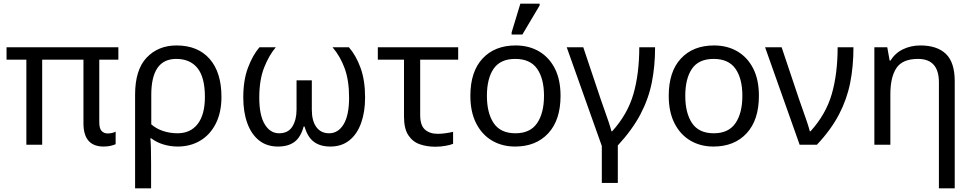

<svg xmlns="http://www.w3.org/2000/svg" viewBox="-20 -796 5352 1056"><path d="M550 10Q439 10 439 -118V-468H212V0H125V-468H16V-536H631V-468H526V-124Q526 -89 539 -75.5Q552 -62 572 -62Q586 -62 597.5 -65Q609 -68 616 -72V-3Q608 1 590.5 5.5Q573 10 550 10Z M723 240V-275Q723 -412 786.5 -479Q850 -546 951 -546Q1068 -546 1133 -472Q1198 -398 1198 -263Q1198 -178 1167 -116.5Q1136 -55 1081.5 -22.5Q1027 10 957 10Q917 10 879 -1.5Q841 -13 812 -35H807Q809 -19 810 17Q811 53 811 98V240ZM956 -63Q1028 -63 1067.5 -114.5Q1107 -166 1107 -263Q1107 -370 1066.5 -421Q1026 -472 949 -472Q812 -472 812 -274V-112Q841 -87 878.5 -75Q916 -63 956 -63Z M1509 10Q1447 10 1404.5 -24Q1362 -58 1340 -119Q1318 -180 1318 -260Q1318 -355 1344 -424Q1370 -493 1407 -536H1497Q1460 -493 1433 -425Q1406 -357 1406 -259Q1406 -162 1436 -112.5Q1466 -63 1515 -63Q1565 -63 1588 -100Q1611 -137 1611 -193V-354H1695V-193Q1695 -131 1720 -97Q1745 -63 1790 -63Q1840 -63 1870 -112.5Q1900 -162 1900 -259Q1900 -354 1875.5 -420.5Q1851 -487 1809 -536H1899Q1939 -490 1963.5 -421.5Q1988 -353 1988 -260Q1988 -180 1966 -119Q1944 -58 1901.5 -24Q1859 10 1797 10Q1742 10 1707 -15.5Q1672 -41 1655 -100H1650Q1634 -41 1599.5 -15.5Q1565 10 1509 10Z M2374 11Q2328 11 2289 -2.5Q2250 -16 2226 -52Q2202 -88 2202 -155V-468H2058V-536H2500V-468H2291V-164Q2291 -106 2317.5 -83Q2344 -60 2387 -60Q2409 -60 2432.5 -63.5Q2456 -67 2472 -71V-5Q2458 1 2430.5 6Q2403 11 2374 11Z M3063 -269Q3063 -136 2995.5 -63Q2928 10 2813 10Q2742 10 2686.5 -22.5Q2631 -55 2599 -117.5Q2567 -180 2567 -269Q2567 -402 2634 -474Q2701 -546 2816 -546Q2889 -546 2944.5 -513.5Q3000 -481 3031.5 -419.5Q3063 -358 3063 -269ZM2658 -269Q2658 -174 2695.5 -118.5Q2733 -63 2815 -63Q2896 -63 2934 -118.5Q2972 -174 2972 -269Q2972 -364 2934 -418Q2896 -472 2814 -472Q2732 -472 2695 -418Q2658 -364 2658 -269ZM2794 -606V-618L2842 -776H2948V-766L2853 -606Z M3290 210V7L3097 -536H3188L3285 -247Q3293 -223 3305 -190Q3317 -157 3327.5 -125.5Q3338 -94 3343 -74H3347Q3432 -168 3464 -279.5Q3496 -391 3496 -536H3583Q3583 -433 3565 -342.5Q3547 -252 3502.5 -167.5Q3458 -83 3378 4V210Z M4154 -269Q4154 -136 4086.5 -63Q4019 10 3904 10Q3833 10 3777.5 -22.5Q3722 -55 3690 -117.5Q3658 -180 3658 -269Q3658 -402 3725 -474Q3792 -546 3907 -546Q3980 -546 4035.5 -513.5Q4091 -481 4122.5 -419.5Q4154 -358 4154 -269ZM3749 -269Q3749 -174 3786.5 -118.5Q3824 -63 3906 -63Q3987 -63 4025 -118.5Q4063 -174 4063 -269Q4063 -364 4025 -418Q3987 -472 3905 -472Q3823 -472 3786 -418Q3749 -364 3749 -269Z M4378 0 4188 -536H4279L4376 -247Q4384 -223 4396 -190Q4408 -157 4418.5 -125.5Q4429 -94 4434 -74H4438Q4523 -168 4555 -279.5Q4587 -391 4587 -536H4674Q4674 -431 4656 -340.5Q4638 -250 4594.5 -166.5Q4551 -83 4473 0Z M5144 240V-343Q5144 -472 5029 -472Q4944 -472 4910.5 -422Q4877 -372 4877 -278V0H4789V-536H4860L4873 -463H4878Q4904 -505 4947.5 -525.5Q4991 -546 5042 -546Q5134 -546 5182.5 -499.5Q5231 -453 5231 -349V240Z"/></svg>

Font: RS Noto Sans
Style: Regular
Weight: 400
Designer: Monotype Design Team
Foundry: Monotype Imaging Inc.
Version: Version 3.10